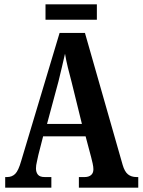

<svg xmlns="http://www.w3.org/2000/svg" viewBox="-20 -866 658 886"><path d="M4 0V-49H13Q35 -49 50 -63.5Q65 -78 78 -124L255 -714H372L546 -105Q555 -74 570.5 -61.5Q586 -49 610 -49H618V0H344V-49H371Q389 -49 400 -58Q411 -67 411 -85Q411 -96 407.5 -112Q404 -128 401 -139L375 -237H179L157 -151Q155 -139 150.5 -121Q146 -103 146 -89Q146 -71 155 -60Q164 -49 186 -49H217V0ZM197 -294H358L311 -485Q301 -522 293 -555Q285 -588 280 -618Q273 -588 265.5 -555.5Q258 -523 250 -491ZM190 -775V-846H427V-775Z"/></svg>

Font: Noto Serif Thai ExtraCondensed
Style: Bold
Weight: 700
Width: 2
Designer: Monotype Design Team
Foundry: Monotype Imaging Inc.
Version: Version 2.002; ttfautohint (v1.8.4.7-5d5b)